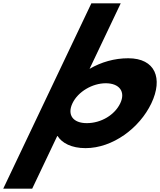

<svg xmlns="http://www.w3.org/2000/svg" viewBox="-72 -880 967 1160"><path d="M842.6 -256C913.9 -406 866.9 -528 702.8 -528C619.4 -528 539.5 -505 469.1 -464L657.4 -860H480L-52.5 260H122.5L273.7 -58H276.1C302.1 -16 360 15 444.7 15C608.8 15 771.3 -106 842.6 -256ZM654.6 -256C621.3 -186 539.5 -136 452.3 -136C368.9 -136 332.5 -186 365.8 -256C399.6 -327 487.1 -377 566.9 -377C648 -377 688.4 -327 654.6 -256Z"/></svg>

Font: Hussar
Style: BdSuprExtOblFive
Weight: 700
Foundry: Cannot Into Space Fonts
Version: Version 2.00